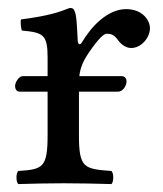

<svg xmlns="http://www.w3.org/2000/svg" viewBox="-20 -462 412 484"><path d="M176 -358C174 -398 173 -424 168 -434C166 -439 164 -442 156 -442C128 -431 102 -422 33 -413C31 -407 33 -391 35 -385C89 -380 100 -375 100 -317V-270H37C28 -270 18 -255 18 -245C18 -239 21 -231 29 -231H100V-122C100 -39 88 -35 26 -31C20 -25 20 -4 26 2C61 1 100 0 140 0C180 0 226 1 261 2C267 -4 267 -25 261 -31C191 -36 179 -39 179 -122V-231H278C290 -231 299 -246 299 -257C299 -262 296 -270 287 -270H180C182 -292 192 -312 203 -328C214 -344 237 -377 249 -377C258 -377 267 -375 275 -364C282 -354 294 -341 311 -341C335 -341 358 -366 358 -391C358 -410 340 -439 298 -439C251 -439 210 -395 187 -356C181 -345 176 -353 176 -358Z"/></svg>

Font: Libertinus Serif
Style: Regular
Weight: 400
Designer: Philipp H. Poll, Khaled Hosny
Foundry: Caleb Maclennan
Version: Version 7.050;RELEASE